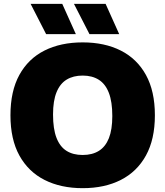

<svg xmlns="http://www.w3.org/2000/svg" viewBox="-20 -971 862 1001"><path d="M411 10Q297 10 212.5 -32.8Q128 -75.5 81.2 -160Q34.5 -244.5 34.5 -370Q34.5 -496 81 -580.5Q127.5 -665 212 -707.5Q296.5 -750 411 -750Q525.5 -750 610 -707.2Q694.5 -664.5 741 -580Q787.5 -495.5 787.5 -370Q787.5 -245 741 -160.5Q694.5 -76 610 -33Q525.5 10 411 10ZM411 -163Q461 -163 495.5 -184.5Q530 -206 547.8 -250.8Q565.5 -295.5 565.5 -366Q565.5 -440.5 547.5 -487Q529.5 -533.5 495 -555.2Q460.5 -577 411 -577Q362 -577 327.5 -556Q293 -535 274.8 -490.2Q256.5 -445.5 256.5 -374Q256.5 -299 274.5 -252.5Q292.5 -206 326.8 -184.5Q361 -163 411 -163ZM446.5 -793 365.5 -951H530.5L601.5 -793ZM220.5 -793 139.5 -951H304.5L375.5 -793Z"/></svg>

Font: Encode Sans SC Black
Style: Regular
Weight: 900
Version: Version 3.002